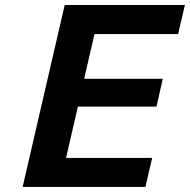

<svg xmlns="http://www.w3.org/2000/svg" viewBox="-20 -742 754 762"><path d="M557.1 0H69.8L236.8 -722.2H713.9L687 -606.9H355L314 -429.2H626L601.1 -318.8H289.1L242.2 -115.2H584Z"/></svg>

Font: Perun
Style: Bold Italic
Weight: 700
Italic angle: -12°
Foundry: Copyright (c) Stefan Peev, Context Ltd, 2016
Version: Version 001.000